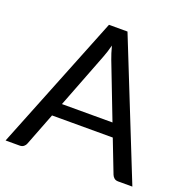

<svg xmlns="http://www.w3.org/2000/svg" viewBox="-128 -835 930 955"><g transform="rotate(20 337.5 -358.0)"><path d="M471 -266 358.5 -557.5Q353.5 -570.5 348 -587.8Q342.5 -605 337.5 -624.5Q327 -584 316 -557L203.5 -266ZM673 0H598Q585 0 577 -6.5Q569 -13 565 -23L498 -196H176.5L109.5 -23Q106.5 -14 98 -7Q89.5 0 76.5 0H2L288.5 -716.5H386.5Z"/></g></svg>

Font: Lato
Style: Regular
Weight: 400
Designer: Lukasz Dziedzic with Adam Twardoch and Botio Nikoltchev
Foundry: tyPoland Lukasz Dziedzic
Version: Version 2.015; 2015-08-06; http://www.latofonts.com/